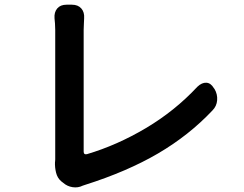

<svg xmlns="http://www.w3.org/2000/svg" viewBox="-20 -776 1040 817"><path d="M240 -5Q224 -19 218.5 -41.5Q213 -64 214 -86Q214 -87 214.5 -89.5Q215 -92 215 -98Q215 -116 215 -156Q215 -196 215 -249Q215 -302 215 -360.5Q215 -419 215 -475Q215 -531 215 -576.5Q215 -622 215 -649Q215 -661 214 -676Q213 -691 212 -698Q210 -724 223.5 -740Q237 -756 263 -756H286Q312 -756 326 -740Q340 -724 338 -698Q338 -691 337 -676Q336 -661 336 -649Q336 -617 336 -564Q336 -511 336 -448.5Q336 -386 336 -324.5Q336 -263 336 -211.5Q336 -160 336 -131Q336 -117 350 -120Q478 -158 601 -231Q724 -304 820 -407Q839 -425 858 -424Q877 -423 890 -401L893 -397Q906 -375 904 -349.5Q902 -324 884 -306Q784 -200 652.5 -123Q521 -46 341 11L332 14Q312 24 289 20.5Q266 17 249 2Z"/></svg>

Font: Chiron GoRound TC SB
Style: Regular
Weight: 500
Designer: Ryoko NISHIZUKA 西塚涼子 (kana, bopomofo & ideographs); Paul D. Hunt (Latin, Greek & Cyrillic); Sandoll Communications 산돌커뮤니
Foundry: Adobe
Version: Version 1.000;hotconv 1.1.1;makeotfexe 2.6.0